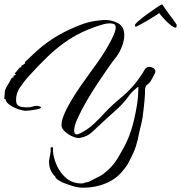

<svg xmlns="http://www.w3.org/2000/svg" viewBox="-46 -626 845 896"><path d="M343 250Q319 250 292 242Q283 239 264 232.5Q245 226 229 216.5Q213 207 211 197L213 194L206 195V192Q183 166 183 131Q183 127 183 124Q183 121 184 117Q186 104 189 90.5Q192 77 190 64L193 61H200V64H202Q201 69 201 73Q201 77 201 80Q204 113 220 148Q236 183 264.5 206.5Q293 230 334 230H339L344 229Q349 226 355 225Q361 224 367 223L402 205Q413 200 422 195Q431 190 436 186Q457 169 470 155.5Q483 142 493 128Q504 112 513.5 94.5Q523 77 533 60Q559 12 574 -45Q589 -102 596 -156Q598 -172 598.5 -188.5Q599 -205 600 -221Q592 -217 589 -213Q568 -197 552 -174Q526 -139 493 -110Q460 -81 428 -51Q406 -30 383 -9Q360 12 329 17Q327 18 321 18Q308 18 289.5 9.5Q271 1 256.5 -12.5Q242 -26 241 -39Q240 -59 252 -89Q264 -119 284.5 -153.5Q305 -188 328.5 -222Q352 -256 372.5 -284Q393 -312 405 -329Q414 -341 428.5 -363Q443 -385 458 -411Q473 -437 483.5 -460.5Q494 -484 494 -498Q494 -510 486 -513.5Q478 -517 466 -517Q450 -517 434 -512Q418 -507 402 -502Q332 -478 277.5 -442.5Q223 -407 177 -362.5Q131 -318 84 -266Q65 -244 47 -217.5Q29 -191 29 -161Q29 -139 39 -133Q49 -127 64 -126Q69 -125 74 -125Q79 -125 84 -125Q95 -125 105.5 -128.5Q116 -132 127 -132Q129 -132 136.5 -130.5Q144 -129 145 -125Q146 -120 130 -116.5Q114 -113 97 -111Q80 -109 75 -109Q62 -109 40.5 -116Q19 -123 0.5 -135.5Q-18 -148 -21 -164H-26Q-25 -173 -25 -179.5Q-25 -186 -24 -190Q-24 -195 -23.5 -198.5Q-23 -202 -22 -206Q-18 -218 -3 -241Q1 -247 4.5 -255.5Q8 -264 17 -265V-272L25 -276L27 -275V-277L28 -278L22 -283Q27 -288 30.5 -292Q34 -296 38 -301Q45 -312 54 -313L53 -319L70 -329V-332Q70 -338 77 -343L80 -345L84 -349Q122 -387 157 -414.5Q192 -442 232 -464.5Q272 -487 322 -507Q364 -524 399.5 -528.5Q435 -533 444 -533Q478 -533 506 -517Q534 -501 534 -462Q534 -437 523 -409Q512 -381 497 -361Q483 -344 459.5 -310.5Q436 -277 408.5 -235.5Q381 -194 356.5 -151.5Q332 -109 316 -73.5Q300 -38 300 -18Q300 -11 302.5 -5Q305 1 312 1Q320 1 328 -4Q363 -21 391 -47Q419 -73 444 -101Q477 -136 514.5 -166.5Q552 -197 583 -234Q591 -244 598.5 -254.5Q606 -265 613 -275Q621 -286 628.5 -300Q636 -314 651 -314Q660 -314 669.5 -308.5Q679 -303 679 -293V-289Q679 -288 673.5 -277.5Q668 -267 662.5 -256.5Q657 -246 655 -244Q651 -238 643.5 -233Q636 -228 634 -222Q632 -218 631.5 -214.5Q631 -211 631 -207Q631 -188 629 -164.5Q627 -141 625 -124Q623 -103 620 -82.5Q617 -62 612 -42Q607 -24 603.5 -7.5Q600 9 597 25Q593 41 588 57Q583 73 575 90Q572 97 563.5 114Q555 131 551 138Q546 147 539.5 155.5Q533 164 526 172Q497 209 448 229.5Q399 250 343 250ZM773 -497Q764 -498 749 -510Q734 -522 719.5 -538Q705 -554 697 -565Q692 -561 675.5 -550.5Q659 -540 639.5 -528.5Q620 -517 604.5 -509Q589 -501 586 -501Q585 -501 584.5 -504.5Q584 -508 584 -510Q585 -515 602.5 -530Q620 -545 643.5 -562Q667 -579 686.5 -592Q706 -605 711 -606L713 -603Q731 -575 746.5 -555.5Q762 -536 777 -513Q780 -510 778 -504Q778 -497 773 -497Z"/></svg>

Font: Qwitcher Grypen
Style: Bold
Weight: 700
Designer: Robert E. Leuschke
Foundry: Robert E. Leuschke
Version: Version 1.100; ttfautohint (v1.8.3)